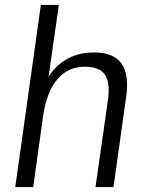

<svg xmlns="http://www.w3.org/2000/svg" viewBox="-20 -760 592 780"><path d="M419 -357Q428 -426 405.5 -457.5Q383 -489 325 -489Q256 -489 212.5 -437.5Q169 -386 155 -287L112 -221L121 -282Q140 -413 201.5 -480Q263 -547 362 -547Q441 -547 473.5 -502Q506 -457 492 -363L441 0H368ZM146 -740H219L165 -361L115 0H42Z"/></svg>

Font: Pathway Extreme SemiCondensed Light
Style: Italic
Weight: 300
Width: 4
Italic angle: -8°
Version: Version 1.001;gftools[0.9.26]